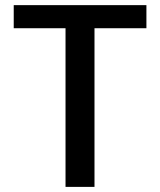

<svg xmlns="http://www.w3.org/2000/svg" viewBox="-20 -731 626 751"><path d="M236.3 0V-620.6H33.7V-710.9H552.7V-620.6H349.6V0Z"/></svg>

Font: Monda Medium
Style: Regular
Weight: 500
Designer: Vernon Adams
Foundry: Vernon Adams
Version: Version 2.200